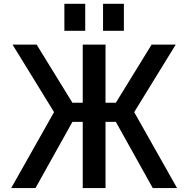

<svg xmlns="http://www.w3.org/2000/svg" viewBox="-20 -959 959 980"><path d="M759.8 1 571.3 -336.9H518.6V1H402.3V-336.9H349.6L161.1 1H37.1L255.9 -386.7L43.9 -731.4H167L349.6 -434.6H402.3V-731.4H518.6V-434.6H571.3L753.9 -731.4H877L665 -386.7L883.8 1ZM308.6 -801.8V-939.5H415V-801.8ZM505.9 -801.8V-939.5H612.3V-801.8Z"/></svg>

Font: Gen Shin Gothic Medium
Style: Regular
Weight: 500
Designer: [Source Han Sans]
Ryoko NISHIZUKA  (kana & ideographs); Paul D. Hunt (Latin, Greek & Cyrillic); Wenlong ZHANG  (bopomofo
Version: Version 1.002.20150607